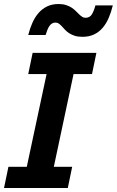

<svg xmlns="http://www.w3.org/2000/svg" viewBox="-25 -940 584 960"><path d="M314 0H-4.9L17.1 -106H108.9L208 -569.8H116.2L138.2 -675.8H457L435.1 -569.8H342.8L244.1 -106H335.9ZM116.2 -765.1Q124.5 -797.9 137 -825.9Q149.4 -854 167.7 -875Q186 -896 210.7 -908Q235.4 -919.9 268.1 -919.9Q289.1 -919.9 304.9 -914.8Q320.8 -909.7 332.5 -902.1Q344.2 -894.5 353.3 -885.5Q362.3 -876.5 370.1 -868.9Q377.9 -861.3 385.5 -856.2Q393.1 -851.1 402.3 -851.1Q423.8 -851.1 434.3 -868.2Q444.8 -885.3 452.1 -913.1H539.1Q530.8 -878.9 518.3 -850.1Q505.9 -821.3 487.8 -800.3Q469.7 -779.3 444.8 -767.6Q419.9 -755.9 387.2 -755.9Q364.3 -755.9 348.1 -761.2Q332 -766.6 320.1 -774.4Q308.1 -782.2 299.8 -791.5Q291.5 -800.8 284.2 -808.6Q276.9 -816.4 269.5 -821.8Q262.2 -827.1 252.4 -827.1Q242.7 -827.1 235.4 -822.8Q228 -818.4 222.2 -810.1Q216.3 -801.8 211.9 -790.3Q207.5 -778.8 203.1 -765.1Z"/></svg>

Font: Lorenzo Sans
Style: Bold Italic
Weight: 700
Italic angle: -12°
Foundry: Intel Corporation
Version: Version 1.00; ttfautohint (v1.5)